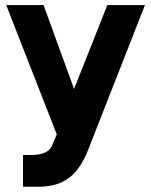

<svg xmlns="http://www.w3.org/2000/svg" viewBox="-20 -710 581 738"><path d="M3.9 -690.4H147.5L264.6 -368.2L392.6 -690.4H537.1L318.4 -132.8Q289.1 -58.6 244.1 -25.4Q199.2 7.8 128.9 7.8H68.4V-114.3H99.6Q164.1 -114.3 179.7 -149.4L198.2 -193.4Z"/></svg>

Font: Dinish
Style: Bold
Weight: 700
Designer: Bert Driehuis
Foundry: Playbeing
Version: Version 3.006; git-39231f3c-release